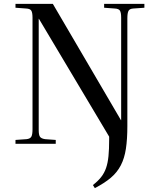

<svg xmlns="http://www.w3.org/2000/svg" viewBox="-20 -743 822 992"><path d="M60 0V-20L117 -24Q136 -26 142 -37Q148 -48 148 -75V-652Q148 -677 142 -687.5Q136 -698 115 -699L60 -703V-723H253L605 -122H606V-652Q606 -677 600 -687.5Q594 -698 573 -699L518 -703V-723H726V-703L669 -699Q650 -698 644 -687Q638 -676 638 -648V-92Q638 -24 630.5 25.5Q623 75 604 111.5Q585 148 552.5 175.5Q520 203 470 229L460 213Q486 193 502.5 172Q519 151 528 125Q537 99 540.5 63.5Q544 28 544 -22V-37L181 -646H180V-71Q180 -46 186.5 -36.5Q193 -27 213 -24L268 -20V0Z"/></svg>

Font: Literata 60pt
Style: Regular
Weight: 400
Designer: Latin by Veronika Burian and Jose Scaglione. Greek by Irene Vlachou. Cyrillic by Vera Evstafieva.
Foundry: TypeTogether
Version: Version 3.002